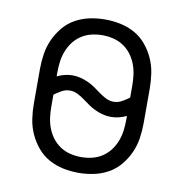

<svg xmlns="http://www.w3.org/2000/svg" viewBox="-66 -591 632 661"><g transform="rotate(10 250.0 -260.0)"><path d="M250 8Q223 8 196.5 2.5Q170 -3 146.5 -16Q123 -29 105.5 -50Q88 -71 77 -95.5Q66 -120 62 -146.5Q58 -173 58 -200V-320Q58 -347 62 -373.5Q66 -400 77 -424.5Q88 -449 105.5 -470Q123 -491 146.5 -504Q170 -517 196.5 -522.5Q223 -528 250 -528Q277 -528 303.5 -522.5Q330 -517 353.5 -504Q377 -491 394.5 -470Q412 -449 423 -424.5Q434 -400 438 -373.5Q442 -347 442 -320V-200Q442 -173 438 -146.5Q434 -120 423 -95.5Q412 -71 394.5 -50Q377 -29 353.5 -16Q330 -3 303.5 2.5Q277 8 250 8ZM327 -254Q342 -254 355.5 -261.5Q369 -269 381 -278V-320Q381 -339 378.5 -358Q376 -377 369 -395Q362 -413 350.5 -428Q339 -443 323 -453.5Q307 -464 288 -468.5Q269 -473 250 -473Q231 -473 212 -468.5Q193 -464 177 -453.5Q161 -443 149.5 -428Q138 -413 131 -395Q124 -377 121.5 -358Q119 -339 119 -320V-306Q131 -312 145 -315.5Q159 -319 173 -319Q187 -319 201 -315.5Q215 -312 228 -306Q241 -300 252.5 -292Q264 -284 275.5 -275.5Q287 -267 300 -260.5Q313 -254 327 -254ZM250 -47Q269 -47 288 -51.5Q307 -56 323 -66.5Q339 -77 350.5 -92Q362 -107 369 -125Q376 -143 378.5 -162Q381 -181 381 -200V-214Q369 -208 355 -204.5Q341 -201 327 -201Q313 -201 299 -204.5Q285 -208 272 -214Q259 -220 247.5 -228Q236 -236 224.5 -244.5Q213 -253 200 -259.5Q187 -266 173 -266Q158 -266 144.5 -258.5Q131 -251 119 -242V-200Q119 -181 121.5 -162Q124 -143 131 -125Q138 -107 149.5 -92Q161 -77 177 -66.5Q193 -56 212 -51.5Q231 -47 250 -47Z"/></g></svg>

Font: Iosevka Fixed Light
Style: Regular
Weight: 300
Monospace: yes
Designer: Belleve Invis
Foundry: Belleve Invis
Version: Version 32.3.0